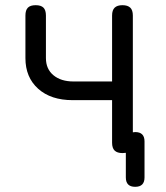

<svg xmlns="http://www.w3.org/2000/svg" viewBox="-20 -580 640 740"><path d="M452 10Q432 10 422 0.5Q412 -9 412 -30V-194H260Q176 -194 127 -238Q78 -282 78 -356V-520Q78 -541 87.5 -550.5Q97 -560 117.5 -560Q138 -560 147.5 -550.5Q157 -541 157 -520V-356Q157 -314 186 -290Q215 -266 263 -266H412V-520Q412 -541 422 -550.5Q432 -560 452 -560Q472 -560 482 -550.5Q492 -541 492 -520V-70Q496 -71 501 -71Q519 -71 528 -62Q537 -53 537 -35V104Q537 122 528 131Q519 140 501 140Q483 140 474 131Q465 122 465 104V9Q459 10 452 10Z"/></svg>

Font: Maple Mono Light
Style: Regular
Weight: 300
Monospace: yes
Designer: subframe7536
Version: Version 7.000